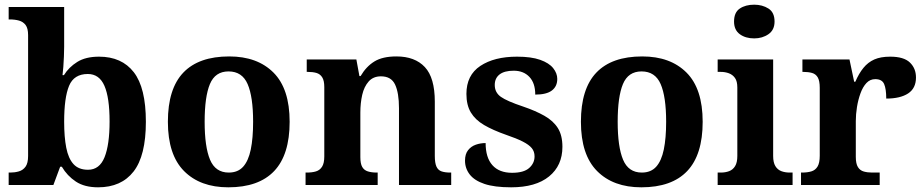

<svg xmlns="http://www.w3.org/2000/svg" viewBox="-20 -790 3947 820"><path d="M399 10Q341 10 304 -14.5Q267 -39 244 -78H237L208 0H17V-53H24Q43 -53 60.5 -58Q78 -63 89 -78Q100 -93 100 -124V-640Q100 -669 89.5 -683Q79 -697 61.5 -702Q44 -707 22 -707H17V-760H254V-590Q254 -572 253 -549Q252 -526 250.5 -504.5Q249 -483 247 -469H253Q274 -503 310 -525.5Q346 -548 403 -548Q500 -548 551.5 -481.5Q603 -415 603 -270Q603 -125 550.5 -57.5Q498 10 399 10ZM356 -65Q405 -65 426.5 -118.5Q448 -172 448 -271Q448 -373 426 -423.5Q404 -474 355 -474Q296 -474 275 -423.5Q254 -373 254 -270Q254 -205 263 -159Q272 -113 294 -89Q316 -65 356 -65Z M955 10Q835 10 766 -59.5Q697 -129 697 -270Q697 -411 763 -480Q829 -549 959 -549Q1079 -549 1148 -480Q1217 -411 1217 -270Q1217 -129 1151 -59.5Q1085 10 955 10ZM957 -53Q996 -53 1018.5 -78Q1041 -103 1051 -151.5Q1061 -200 1061 -270Q1061 -377 1037.5 -431Q1014 -485 956 -485Q899 -485 876.5 -431Q854 -377 854 -270Q854 -163 877 -108Q900 -53 957 -53Z M1285 0V-53H1290Q1313 -53 1329.5 -58Q1346 -63 1355.5 -78Q1365 -93 1365 -122V-418Q1365 -446 1356 -460Q1347 -474 1331.5 -478.5Q1316 -483 1294 -483H1290V-536H1502L1515 -465H1520Q1544 -506 1579 -527.5Q1614 -549 1673 -549Q1752 -549 1794.5 -503.5Q1837 -458 1837 -356V-124Q1837 -94 1844 -78.5Q1851 -63 1866 -58Q1881 -53 1903 -53H1907V0H1684V-328Q1684 -393 1667.5 -428.5Q1651 -464 1607 -464Q1574 -464 1554.5 -442Q1535 -420 1527 -385Q1519 -350 1519 -309V-119Q1519 -91 1527 -77Q1535 -63 1551 -58Q1567 -53 1589 -53H1593V0Z M2163 10Q2092 10 2049 -4.5Q2006 -19 1986 -45Q1966 -71 1966 -104Q1966 -132 1979 -148.5Q1992 -165 2012 -172Q2032 -179 2054 -179Q2054 -117 2083 -84.5Q2112 -52 2167 -52Q2217 -52 2240 -72.5Q2263 -93 2263 -122Q2263 -143 2251 -157.5Q2239 -172 2212.5 -185.5Q2186 -199 2142 -214Q2085 -234 2047.5 -256Q2010 -278 1991 -309.5Q1972 -341 1972 -389Q1972 -469 2031.5 -508.5Q2091 -548 2188 -548Q2249 -548 2287 -534.5Q2325 -521 2342.5 -499Q2360 -477 2360 -453Q2360 -421 2337 -403.5Q2314 -386 2266 -386Q2266 -435 2241 -461.5Q2216 -488 2174 -488Q2134 -488 2113.5 -472Q2093 -456 2093 -427Q2093 -395 2119 -376.5Q2145 -358 2214 -335Q2267 -317 2305 -295.5Q2343 -274 2362.5 -243Q2382 -212 2382 -163Q2382 -83 2325 -36.5Q2268 10 2163 10Z M2719 10Q2599 10 2530 -59.5Q2461 -129 2461 -270Q2461 -411 2527 -480Q2593 -549 2723 -549Q2843 -549 2912 -480Q2981 -411 2981 -270Q2981 -129 2915 -59.5Q2849 10 2719 10ZM2721 -53Q2760 -53 2782.5 -78Q2805 -103 2815 -151.5Q2825 -200 2825 -270Q2825 -377 2801.5 -431Q2778 -485 2720 -485Q2663 -485 2640.5 -431Q2618 -377 2618 -270Q2618 -163 2641 -108Q2664 -53 2721 -53Z M3045 0V-53H3058Q3078 -53 3094 -59Q3110 -65 3119.5 -80.5Q3129 -96 3129 -124V-416Q3129 -443 3119 -457Q3109 -471 3093 -477Q3077 -483 3058 -483H3045V-536H3282V-124Q3282 -96 3291.5 -80.5Q3301 -65 3317 -59Q3333 -53 3353 -53H3365V0ZM3201 -626Q3164 -626 3139.5 -644Q3115 -662 3115 -698Q3115 -737 3139.5 -753.5Q3164 -770 3201 -770Q3236 -770 3262 -753.5Q3288 -737 3288 -698Q3288 -662 3262 -644Q3236 -626 3201 -626Z M3401 0V-53H3405Q3428 -53 3445 -58Q3462 -63 3471.5 -78.5Q3481 -94 3481 -125V-415Q3481 -445 3472.5 -459.5Q3464 -474 3448 -478.5Q3432 -483 3410 -483H3407V-536H3608L3628 -441H3633Q3648 -476 3667.5 -500Q3687 -524 3714 -536Q3741 -548 3782 -548Q3840 -548 3866 -523Q3892 -498 3892 -459Q3892 -413 3858.5 -391Q3825 -369 3765 -369Q3765 -410 3756 -431Q3747 -452 3718 -452Q3696 -452 3680.5 -435.5Q3665 -419 3655 -391.5Q3645 -364 3640 -333Q3635 -302 3635 -273V-120Q3635 -91 3644 -76.5Q3653 -62 3669 -57.5Q3685 -53 3705 -53H3737V0Z"/></svg>

Font: Noto Rashi Hebrew
Style: Bold
Weight: 700
Version: Version 1.006